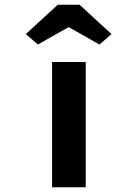

<svg xmlns="http://www.w3.org/2000/svg" viewBox="-20 -791 582 811"><path d="M200 0V-529H342V0ZM140 -603 89 -647 224 -771H316L451 -647L400 -603L255 -685H285Z"/></svg>

Font: Lexend Zetta SemiBold
Style: Regular
Weight: 600
Designer: Bonnie Shaver-Troup, Thomas Jockin
Foundry: Lexend
Version: Version 1.007